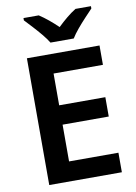

<svg xmlns="http://www.w3.org/2000/svg" viewBox="-100 -1001 754 1065"><g transform="rotate(-10 276.5 -468.5)"><path d="M498 0H89V-714H498V-605H220V-426H480V-317H220V-110H498ZM233 -777Q219 -800 197 -826.5Q175 -853 151 -879Q127 -905 109 -924V-937H195Q221 -920 246.5 -899Q272 -878 298 -853Q324 -878 350 -899.5Q376 -921 402 -937H489V-924Q471 -905 447 -879.5Q423 -854 400.5 -827Q378 -800 364 -777Z"/></g></svg>

Font: Noto Sans Syriac Eastern SemiBold
Style: Regular
Weight: 600
Designer: Patrick Giasson and the Monotype Design Team
Foundry: Monotype Imaging Inc.
Version: Version 3.001